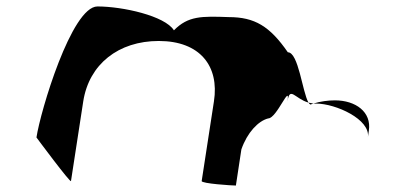

<svg xmlns="http://www.w3.org/2000/svg" viewBox="-20 -575 1228 595"><path d="M93 -149C93 -149 199 -6 200 -14L238 -261C256 -376 347 -448 472 -448C600 -448 660 -370 643 -261L605 -14C604 -6 700 0 711 0L728 -112C746 -164 780 -200 811 -208C838 -208 880 -320 871 -261C878 -309 894 -269 936 -257C917 -290 905 -413 872 -413C816 -494 769 -522 689 -522C605 -525 563 -526 519 -481C491 -526 360 -555 282 -555C202 -555 105 -230 93 -149ZM936 -257C938 -254 940 -252 942 -251L951 -254ZM951 -254H960C1020 -254 1129 -205 1120 -149L1123 -170C1132 -228 1082 -264 1018 -264C997 -264 973 -261 951 -254Z"/></svg>

Font: Ampere
Style: SCSuExtIta
Weight: 400
Version: Version 1